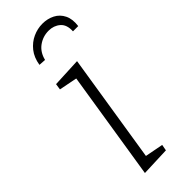

<svg xmlns="http://www.w3.org/2000/svg" viewBox="-246 -770 802 802"><g transform="rotate(-45 155.0 -369.0)"><path d="M72 3 152 -502 169 -475 68 -495 72 -522 202 -528 122 -23 107 -48 206 -29 201 -2ZM210 -741Q240 -741 264.5 -728.5Q289 -716 301.5 -690.5Q314 -665 309 -628H278Q280 -666 259 -684Q238 -702 208 -702Q174 -702 147 -682.5Q120 -663 111 -626L80 -628Q86 -666 106 -691Q126 -716 153.5 -728.5Q181 -741 210 -741Z"/></g></svg>

Font: Bitter Thin Light
Style: Italic
Weight: 300
Italic angle: -9°
Version: Version 2.002